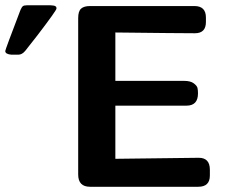

<svg xmlns="http://www.w3.org/2000/svg" viewBox="-25 -714 870 734"><path d="M-4.9 -519Q-4.9 -523.9 53.2 -675.8Q58.1 -687 62.5 -690.4Q66.9 -693.8 78.1 -693.8H168Q168.9 -693.8 172.4 -693.4Q175.8 -692.9 177.5 -692.9Q179.2 -692.9 181.6 -692.4Q184.1 -691.9 185.5 -690.9Q187 -689.9 188.5 -689Q189.9 -688 190.4 -686Q190.9 -684.1 190.9 -681.2Q190.9 -674.3 118.2 -579.1Q90.3 -543 71.8 -520Q59.6 -504.9 44.9 -504.9H19Q-4.9 -506.8 -4.9 -519ZM273.9 -46.9V-645Q273.9 -670.9 284.9 -680.9Q295.9 -690.9 319.3 -690.9H718.3Q762.2 -690.9 762.2 -647V-629.9Q762.2 -586.9 720.2 -586.9Q659.2 -586.9 416 -589.8V-404.8H679.2Q703.1 -404.8 715.6 -395.5Q728 -386.2 730 -377.7Q731.9 -369.1 731.9 -356.9Q731.9 -310.1 688 -310.1H416V-106.9L734.9 -110.8Q776.9 -110.8 777.3 -65.9V-43Q777.3 0 732.9 0H319.3Q273.9 0 273.9 -46.9Z"/></svg>

Font: CMU Sans Serif
Style: Bold
Weight: 700
Version: Version 0.7.0